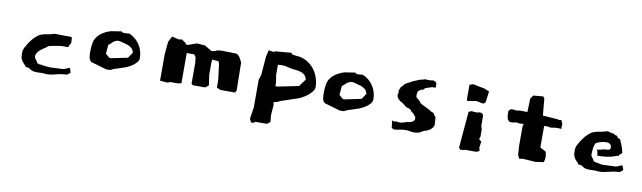

<svg xmlns="http://www.w3.org/2000/svg" viewBox="-35 -803 4210 1259"><g transform="rotate(10 2070.0 -173.5)"><path d="M427 -44 423 -48Q423 -53 420.5 -57.5Q418 -62 416 -68Q409 -68 404 -65.5Q399 -63 393.5 -60.5Q388 -58 381 -55.5Q374 -53 362 -53H357Q345 -52 336.5 -52Q328 -52 320.5 -51.5Q313 -51 304.5 -50.5Q296 -50 285 -50Q267 -52 254.5 -52.5Q242 -53 225 -58Q224 -57 224 -57Q223 -57 222.5 -56.5Q222 -56 220 -56Q208 -60 202.5 -62Q197 -64 197 -69Q197 -73 187.5 -83Q178 -93 178 -106Q178 -118 186.5 -130Q195 -142 205.5 -150.5Q216 -159 224 -164Q232 -169 230 -168Q232 -168 234 -170Q236 -171 237.5 -172.5Q239 -174 242 -176Q247 -182 254.5 -185.5Q262 -189 289 -193Q310 -197 322.5 -199Q335 -201 344 -201Q353 -201 361 -201Q369 -201 382 -201Q385 -211 387 -215Q389 -219 397 -233Q395 -243 395.5 -256.5Q396 -270 388 -271H333Q321 -271 308.5 -271.5Q296 -272 279 -272Q253 -263 224.5 -259Q196 -255 175 -242Q162 -232 152.5 -223Q143 -214 134.5 -203Q126 -192 117.5 -179Q109 -166 99 -148Q95 -140 93 -132Q91 -124 90 -116Q90 -101 91.5 -86.5Q93 -72 106 -54Q110 -50 114 -45Q118 -40 118 -40L123 -35Q125 -35 127 -29.5Q129 -24 130 -24H147Q159 -17 166 -12.5Q173 -8 179.5 -6.5Q186 -5 193 -4Q200 -3 211 -3Q216 -3 222.5 -3.5Q229 -4 236 -4Q243 -4 250 -4Q257 -4 267 -2Q288 -2 302.5 -4.5Q317 -7 331.5 -11Q346 -15 362.5 -18Q379 -21 404 -22Q409 -24 418 -31.5Q427 -39 427 -41Q427 -44 421 -44Z M533 -250Q530 -232 529.5 -216Q529 -200 529 -187Q529 -163 536 -145L546 -132L652 -101H676Q680 -102 685 -104Q690 -106 696 -110L780 -138Q787 -141 800.5 -148Q814 -155 826.5 -164.5Q839 -174 848 -186Q857 -198 857 -211Q857 -259 832.5 -298Q808 -337 763 -358H761Q757 -358 747 -357Q737 -356 729 -356Q722 -356 716.5 -358Q711 -360 711 -364L640 -353Q622 -348 604 -339Q586 -330 571 -317.5Q556 -305 546 -288.5Q536 -272 533 -250ZM718 -296Q730 -292 744 -289Q758 -286 770 -280.5Q782 -275 791.5 -266Q801 -257 806 -239L780 -201L673 -179H659L633 -202L638 -262Q644 -265 650 -271Q656 -277 663.5 -283.5Q671 -290 680.5 -294.5Q690 -299 701 -299Q708 -299 718 -296Z M1519 -112 1516 -298Q1509 -314 1500 -329Q1491 -344 1476 -351L1378 -353L1347 -350L1335 -343L1311 -339L1263 -368L1209 -372L1150 -351L1138 -354L1133 -363L1108 -380L1086 -377L1041 -388L1021 -350L1013 -265V-89L1065 -85L1079 -92H1132L1154 -97V-298H1204L1216 -281L1220 -243V-165V-106L1230 -97H1312L1334 -114L1324 -183V-230V-263L1326 -285L1369 -281L1375 -263L1388 -159V-109L1414 -98H1510Z M1637 54 1648 77H1664L1675 68H1752L1773 52L1769 6L1774 -62L1770 -80Q1783 -82 1791.5 -84.5Q1800 -87 1811 -94L1921 -131Q1931 -134 1948.5 -143Q1966 -152 1983 -165Q2000 -178 2012.5 -193.5Q2025 -209 2025 -225Q2025 -256 2014.5 -287Q2004 -318 1984 -343.5Q1964 -369 1934 -386Q1904 -403 1865 -405Q1853 -406 1842.5 -408Q1832 -410 1831 -419L1740 -411H1725L1717 -404L1680 -409L1670 -366L1660 -241L1649 -208V-24ZM1756 -326Q1764 -327 1771.5 -327.5Q1779 -328 1786 -328Q1805 -328 1836 -319Q1853 -315 1871 -313.5Q1889 -312 1905.5 -308Q1922 -304 1934.5 -294Q1947 -284 1953 -262L1917 -213L1779 -185H1764V-212L1756 -258Z M2088 -250Q2085 -232 2084.5 -216Q2084 -200 2084 -187Q2084 -163 2091 -145L2101 -132L2207 -101H2231Q2235 -102 2240 -104Q2245 -106 2251 -110L2335 -138Q2342 -141 2355.5 -148Q2369 -155 2381.5 -164.5Q2394 -174 2403 -186Q2412 -198 2412 -211Q2412 -259 2387.5 -298Q2363 -337 2318 -358H2316Q2312 -358 2302 -357Q2292 -356 2284 -356Q2277 -356 2271.5 -358Q2266 -360 2266 -364L2195 -353Q2177 -348 2159 -339Q2141 -330 2126 -317.5Q2111 -305 2101 -288.5Q2091 -272 2088 -250ZM2273 -296Q2285 -292 2299 -289Q2313 -286 2325 -280.5Q2337 -275 2346.5 -266Q2356 -257 2361 -239L2335 -201L2228 -179H2214L2188 -202L2193 -262Q2199 -265 2205 -271Q2211 -277 2218.5 -283.5Q2226 -290 2235.5 -294.5Q2245 -299 2256 -299Q2263 -299 2273 -296Z M2834 -163Q2832 -172 2825 -177Q2818 -182 2818 -191Q2809 -194 2804 -196.5Q2799 -199 2795.5 -200.5Q2792 -202 2788.5 -205Q2785 -208 2778 -211Q2776 -211 2766.5 -216.5Q2757 -222 2754 -223L2740 -230Q2727 -236 2721.5 -241Q2716 -246 2715 -250L2697 -267Q2693 -267 2689.5 -271.5Q2686 -276 2686 -291Q2686 -305 2689.5 -312Q2693 -319 2712 -329H2714Q2717 -329 2722 -331Q2727 -333 2731 -339Q2731 -341 2734 -343Q2737 -345 2758 -351Q2763 -351 2766 -352.5Q2769 -354 2774 -357H2788Q2791 -357 2794 -357.5Q2797 -358 2801 -359Q2800 -359 2800 -360Q2801 -360 2801 -361Q2801 -362 2802 -362Q2802 -365 2801.5 -367Q2801 -369 2801 -371V-377Q2801 -392 2793.5 -394.5Q2786 -397 2781 -402Q2769 -400 2760.5 -399.5Q2752 -399 2740 -399Q2733 -399 2730.5 -399.5Q2728 -400 2727 -401Q2714 -396 2704 -394.5Q2694 -393 2682 -388L2644 -372Q2631 -364 2615.5 -357Q2600 -350 2590 -338Q2585 -329 2574 -321Q2574 -312 2569.5 -307Q2565 -302 2565 -295Q2565 -293 2566 -292Q2567 -291 2567 -286Q2567 -282 2566 -277Q2565 -272 2563 -270Q2563 -261 2568.5 -250.5Q2574 -240 2579 -238L2588 -230Q2598 -226 2605 -221Q2612 -216 2618 -210.5Q2624 -205 2630.5 -200.5Q2637 -196 2647 -195Q2661 -190 2664.5 -186.5Q2668 -183 2668.5 -180.5Q2669 -178 2671 -175.5Q2673 -173 2686 -167Q2686 -163 2693 -156L2701 -148Q2704 -140 2704 -133Q2704 -124 2697.5 -118.5Q2691 -113 2682.5 -109.5Q2674 -106 2667 -105Q2660 -104 2660 -105Q2637 -98 2627.5 -95Q2618 -92 2609 -92Q2602 -92 2581 -95Q2579 -92 2574 -92Q2569 -92 2561.5 -95Q2554 -98 2555 -97Q2561 -83 2560 -71.5Q2559 -60 2564 -60H2565Q2564 -59 2563 -57Q2562 -55 2562 -52Q2562 -52 2563 -52Q2561 -51 2561 -51Q2561 -49 2569.5 -44.5Q2578 -40 2579 -40Q2598 -42 2617 -46Q2636 -50 2659 -50Q2673 -50 2685 -47Q2697 -44 2710 -44Q2729 -44 2740.5 -48Q2752 -52 2759 -56.5Q2766 -61 2772 -64.5Q2778 -68 2786 -68L2807 -78Q2818 -84 2827.5 -95.5Q2837 -107 2837 -121Q2837 -130 2835.5 -140Q2834 -150 2834 -163Z M3150 -394 3116 -408 3072 -416 3040 -423 3016 -415V-320L3019 -308L3079 -318L3126 -309L3140 -319ZM3157 -61 3140 -75 3146 -93V-140L3139 -165V-234L3127 -247L3106 -248L3098 -244L3058 -247L3041 -239L3020 3L3030 14H3048L3060 10H3137L3156 1L3151 -23Z M3545 -234 3571 -235Q3576 -233 3580 -232Q3584 -231 3591 -231Q3595 -231 3599.5 -232Q3604 -233 3608.5 -234Q3613 -235 3620.5 -235.5Q3628 -236 3640 -236Q3644 -236 3647.5 -235.5Q3651 -235 3653 -235Q3654 -235 3655.5 -235Q3657 -235 3663 -239Q3658 -239 3658 -246Q3658 -247 3659 -252Q3660 -257 3660 -259Q3659 -259 3659 -264Q3659 -268 3661 -270Q3654 -275 3654 -280.5Q3654 -286 3650 -292Q3644 -290 3641 -290Q3634 -290 3631.5 -290.5Q3629 -291 3626 -292Q3623 -293 3615.5 -293.5Q3608 -294 3591 -295Q3579 -296 3562 -297Q3545 -298 3525 -300L3515 -411L3506 -424L3440 -418L3424 -395L3421 -305Q3407 -305 3394 -305.5Q3381 -306 3369 -306Q3359 -303 3358 -303Q3349 -303 3342 -303Q3335 -303 3328 -305H3312L3297 -292Q3297 -284 3297 -274Q3297 -264 3298.5 -254Q3300 -244 3303 -236.5Q3306 -229 3311 -227L3319 -220Q3329 -220 3334 -220.5Q3339 -221 3352 -223Q3353 -225 3361 -225Q3367 -225 3373.5 -224Q3380 -223 3382 -222Q3385 -222 3388.5 -222.5Q3392 -223 3396 -223L3410 -224L3406 -204V-74L3410 -17L3421 6L3446 2L3528 8L3584 0Q3590 -17 3590 -34Q3590 -51 3584 -70L3545 -91Z M4106 -44 4103 -48Q4103 -53 4100 -57.5Q4097 -62 4095 -68Q4089 -68 4084 -65.5Q4079 -63 4073.5 -60.5Q4068 -58 4060.5 -55.5Q4053 -53 4042 -53H4037Q4025 -52 4016 -52Q4007 -52 3999 -51.5Q3991 -51 3983 -50.5Q3975 -50 3964 -50Q3945 -53 3939.5 -54.5Q3934 -56 3934 -56Q3934 -56 3935 -56Q3936 -56 3932 -58Q3931 -57 3930 -57Q3929 -57 3928.5 -56.5Q3928 -56 3926 -56Q3915 -60 3908.5 -62Q3902 -64 3902 -69Q3902 -73 3892.5 -83Q3883 -93 3883 -106Q3883 -121 3886 -144.5Q3889 -168 3898 -182Q3906 -187 3926 -193.5Q3946 -200 3966 -200Q3978 -200 3984.5 -196.5Q3991 -193 3995 -188Q3999 -183 3999.5 -177.5Q4000 -172 4000 -167Q4000 -160 3995 -157Q3990 -154 3983 -153Q3976 -152 3969 -152Q3962 -152 3957 -151Q3937 -145 3924.5 -143Q3912 -141 3910 -141Q3915 -139 3917 -133Q3919 -127 3920 -120.5Q3921 -114 3921 -108.5Q3921 -103 3922 -103Q3957 -103 3980 -106Q4003 -109 4018 -113.5Q4033 -118 4042 -121.5Q4051 -125 4060 -126Q4064 -136 4069 -138.5Q4074 -141 4080 -148Q4078 -162 4073.5 -176.5Q4069 -191 4064 -203.5Q4059 -216 4054.5 -225Q4050 -234 4050 -236Q4043 -236 4038.5 -239Q4034 -242 4031.5 -245Q4029 -248 4028 -251Q4027 -254 4026 -254Q4015 -254 4009 -259Q4005 -261 4003 -264Q3987 -264 3978 -268Q3969 -272 3958 -272Q3933 -263 3904.5 -259Q3876 -255 3854 -242Q3842 -232 3832 -223Q3822 -214 3814 -203Q3806 -192 3797 -179Q3788 -166 3779 -148Q3774 -140 3772.5 -132Q3771 -124 3770 -116Q3770 -101 3771.5 -86.5Q3773 -72 3785 -54Q3790 -50 3793.5 -45Q3797 -40 3797 -40L3803 -35Q3805 -35 3806.5 -29.5Q3808 -24 3809 -24H3827Q3839 -17 3846 -12.5Q3853 -8 3859 -6.5Q3865 -5 3872 -4Q3879 -3 3890 -3Q3896 -3 3902.5 -3.5Q3909 -4 3916 -4Q3922 -4 3929 -4Q3936 -4 3946 -2Q3968 -2 3982.5 -4.5Q3997 -7 4011.5 -11Q4026 -15 4042.5 -18Q4059 -21 4083 -22Q4089 -24 4097.5 -31.5Q4106 -39 4106 -41Q4106 -44 4101 -44Z"/></g></svg>

Font: Dokdo
Style: Regular
Weight: 400
Version: Version 2.00